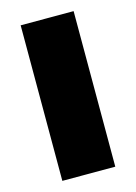

<svg xmlns="http://www.w3.org/2000/svg" viewBox="-87 -570 440 620"><g transform="rotate(-15 132.5 -260.0)"><path d="M44 0H221V-520H44Z"/></g></svg>

Font: Aspekta 850
Style: Regular
Weight: 850
Designer: Ivo Dolenc
Version: Version 2.000